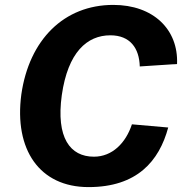

<svg xmlns="http://www.w3.org/2000/svg" viewBox="-20 -753 757 783"><path d="M442 -733C241 -733 99 -591 67 -368C37 -143 141 10 341 10C539 10 629 -96 666 -233L518 -246C493 -170 438 -114 363 -114C266 -114 208 -191 232 -365C257 -540 335 -609 430 -609C511 -609 548 -556 550 -482L702 -492C708 -633 605 -733 442 -733Z"/></svg>

Font: United Sans
Style: Bold Italic
Weight: 700
Italic angle: -8°
Designer: Pablo Impallari, Rodrigo Fuenzalida (Modified by Dan O. Williams)
Version: Version 1.000;PS 001.000;hotconv 1.0.88;makeotf.lib2.5.64775